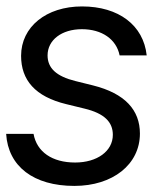

<svg xmlns="http://www.w3.org/2000/svg" viewBox="-20 -578 501 609"><path d="M215.8 11.7C337.9 11.7 423.8 -56.6 423.8 -154.3C423.8 -229 376.5 -281.7 274.9 -307.1L219.7 -320.8C158.2 -335.9 130.9 -362.3 130.9 -402.3C130.9 -451.2 175.8 -485.4 239.7 -485.4C303.2 -485.4 349.1 -453.6 359.4 -402.3H445.3C435.1 -498 356.4 -557.6 240.2 -557.6C126.5 -557.6 46.9 -492.7 46.9 -400.9C46.9 -324.2 91.3 -271.5 190.4 -247.6L248.5 -233.4C311 -218.3 337.9 -190.9 337.9 -150.4C337.9 -98.6 288.1 -62.5 218.3 -62.5C145.5 -62.5 96.7 -96.2 86.4 -153.3H-0.5C5.9 -49.8 86.9 11.7 215.8 11.7Z"/></svg>

Font: Guggenheim Sans Display
Style: Italic
Weight: 400
Italic angle: -7°
Designer: Modified by Tom Baber under direction of Pentagram Design 2023
Foundry: rsms
Version: Version 1.001;Glyphs 3.1.2 (3151)